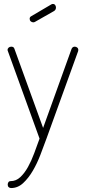

<svg xmlns="http://www.w3.org/2000/svg" viewBox="-20 -714 435 971"><path d="M358 -478Q365 -478 370.5 -473.5Q376 -469 376 -461Q376 -457 375 -455L215 -13Q201 25 184.5 68.5Q168 112 146 149.5Q124 187 97 212Q70 237 36 237Q29 237 24 232.5Q19 228 19 220Q19 213 22.5 207.5Q26 202 34 202Q61 202 82.5 182Q104 162 121.5 130.5Q139 99 153 61Q167 23 180 -13L20 -455Q18 -459 18 -461Q18 -468 23.5 -473Q29 -478 37 -478Q50 -478 53 -467L198 -67L342 -467Q347 -478 358 -478ZM158 -604Q153 -601 149 -601Q141 -601 135.5 -606Q130 -611 130 -619Q130 -628 138 -632L240 -692Q244 -694 247 -694Q255 -694 259 -688.5Q263 -683 263 -676Q263 -664 253 -658Z"/></svg>

Font: AkaAcidDosis
Style: ExtraLight
Weight: 250
Designer: Edgar Tolentino, Pablo Impallari, Igino Marini, Aka-Acid
Foundry: Edgar Tolentino, Pablo Impallari, Igino Marini, Aka-Acid
Version: Version 1.007